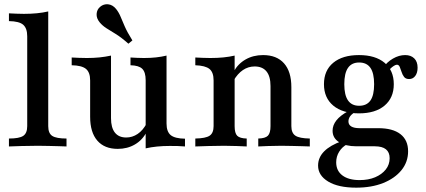

<svg xmlns="http://www.w3.org/2000/svg" viewBox="-20 -685 1994 898"><path d="M21.8 0V-37.1Q70.2 -37.1 88.7 -49.6Q107.3 -62.1 107.3 -95.2V-515.3Q107.3 -552.4 88.7 -569Q70.2 -585.5 21.8 -586.3V-622.6Q38.7 -621.8 56.5 -621Q74.2 -620.2 91.9 -620.2Q124.2 -620.2 152.8 -623Q181.5 -625.8 205.6 -631.5V-95.2Q205.6 -61.3 224.6 -49.2Q243.5 -37.1 291.1 -37.1V0Q279 -0.8 257.3 -1.2Q235.5 -1.6 209.3 -2.4Q183.1 -3.2 157.3 -3.2Q119.4 -3.2 80.2 -2Q41.1 -0.8 21.8 0Z M530.6 11.3Q468.5 11.3 435.1 -27.4Q401.6 -66.1 401.6 -138.7V-308.9Q401.6 -346.8 381.9 -362.9Q362.1 -379 315.3 -379.8V-416.1Q331.5 -415.3 349.2 -414.5Q366.9 -413.7 386.3 -413.7Q417.7 -413.7 445.6 -416.5Q473.4 -419.4 499.2 -425V-132.3Q499.2 -87.9 517.3 -64.9Q535.5 -41.9 570.2 -41.9Q599.2 -41.9 623.8 -58.5Q648.4 -75 666.1 -108.1L665.3 -66.9Q646 -29.8 610.9 -9.3Q575.8 11.3 530.6 11.3ZM661.3 8.9V-309.7Q661.3 -347.6 645.2 -363.3Q629 -379 590.3 -379.8V-416.1Q604.8 -415.3 620.6 -414.5Q636.3 -413.7 653.2 -413.7Q683.1 -413.7 709.3 -416.5Q735.5 -419.4 758.9 -425V-107.3Q758.9 -69.4 778.2 -53.2Q797.6 -37.1 845.2 -36.3V0Q828.2 -1.6 810.9 -2Q793.5 -2.4 774.2 -2.4Q742.7 -2.4 714.5 0.4Q686.3 3.2 661.3 8.9ZM580.6 -480.6Q546.8 -510.5 521 -526.2Q495.2 -541.9 477.4 -553.2Q459.7 -564.5 446.8 -579.8Q430.6 -599.2 431.9 -619.8Q433.1 -640.3 448.4 -653.2Q464.5 -666.9 485.5 -664.9Q506.5 -662.9 522.6 -643.5Q535.5 -627.4 543.5 -608.1Q551.6 -588.7 563.3 -561.7Q575 -534.7 599.2 -496Z M1187.9 0V-37.1Q1221 -37.9 1233.1 -50.4Q1245.2 -62.9 1245.2 -95.2V-282.3Q1245.2 -328.2 1226.2 -351.2Q1207.3 -374.2 1171 -374.2Q1141.1 -374.2 1116.1 -357.3Q1091.1 -340.3 1072.6 -308.1V-349.2Q1092.7 -386.3 1128.6 -406.9Q1164.5 -427.4 1210.5 -427.4Q1274.2 -427.4 1308.5 -388.7Q1342.7 -350 1342.7 -277.4V-95.2Q1342.7 -62.9 1361.7 -50.4Q1380.6 -37.9 1429 -37.1V0Q1416.1 -0.8 1394 -1.2Q1371.8 -1.6 1346 -2.4Q1320.2 -3.2 1296 -3.2Q1264.5 -3.2 1233.9 -2Q1203.2 -0.8 1187.9 0ZM893.5 0V-37.1Q941.9 -37.9 960.5 -50.4Q979 -62.9 979 -95.2V-308.9Q979 -346.8 959.7 -362.5Q940.3 -378.2 893.5 -379.8V-416.1Q910.5 -415.3 928.2 -414.5Q946 -413.7 963.7 -413.7Q996.8 -413.7 1025 -416.5Q1053.2 -419.4 1077.4 -425V-95.2Q1077.4 -62.1 1089.5 -50Q1101.6 -37.9 1133.9 -37.1V0Q1116.1 -0.8 1087.5 -2Q1058.9 -3.2 1028.2 -3.2Q992.7 -3.2 954.8 -2Q916.9 -0.8 893.5 0Z M1646 192.7Q1562.1 192.7 1514.9 164.1Q1467.7 135.5 1467.7 89.5Q1467.7 51.6 1496 23Q1524.2 -5.6 1579 -25L1604 -10.5Q1580.6 1.6 1566.5 24.2Q1552.4 46.8 1552.4 74.2Q1552.4 113.7 1581.5 135.5Q1610.5 157.3 1662.1 157.3Q1703.2 157.3 1734.7 144Q1766.1 130.6 1784.3 107.7Q1802.4 84.7 1802.4 54.8Q1802.4 27.4 1785.1 13.3Q1767.7 -0.8 1732.3 -0.8H1646.8Q1596 -0.8 1565.7 -20.2Q1535.5 -39.5 1535.5 -73.4Q1535.5 -99.2 1553.2 -121.8Q1571 -144.4 1607.3 -164.5L1638.7 -159.7Q1623.4 -150 1616.5 -139.5Q1609.7 -129 1609.7 -116.9Q1609.7 -101.6 1623 -93.5Q1636.3 -85.5 1662.1 -85.5H1749.2Q1816.9 -85.5 1852.8 -57.7Q1888.7 -29.8 1888.7 22.6Q1888.7 72.6 1857.7 110.9Q1826.6 149.2 1772.2 171Q1717.7 192.7 1646 192.7ZM1658.9 -154.8Q1582.3 -154.8 1538.7 -191.1Q1495.2 -227.4 1495.2 -291.1Q1495.2 -355.6 1538.7 -391.5Q1582.3 -427.4 1658.9 -427.4Q1735.5 -427.4 1778.6 -391.5Q1821.8 -355.6 1821.8 -291.1Q1821.8 -227.4 1778.6 -191.1Q1735.5 -154.8 1658.9 -154.8ZM1659.7 -190.3Q1695.2 -190.3 1712.5 -214.9Q1729.8 -239.5 1729.8 -291.1Q1729.8 -342.7 1712.5 -367.7Q1695.2 -392.7 1659.7 -392.7Q1625 -392.7 1607.7 -367.7Q1590.3 -342.7 1590.3 -291.1Q1590.3 -240.3 1607.7 -215.3Q1625 -190.3 1659.7 -190.3ZM1893.5 -315.3Q1877.4 -315.3 1869.8 -325.4Q1862.1 -335.5 1858.1 -348.8Q1854 -362.1 1849.6 -372.2Q1845.2 -382.3 1836.3 -382.3Q1830.6 -382.3 1822.2 -377Q1813.7 -371.8 1804.8 -362.9Q1796 -354 1787.9 -341.9L1771.8 -368.5Q1789.5 -394.4 1817.7 -410.9Q1846 -427.4 1875 -427.4Q1901.6 -427.4 1917.3 -412.1Q1933.1 -396.8 1933.1 -368.5Q1933.1 -344.4 1922.2 -329.8Q1911.3 -315.3 1893.5 -315.3Z"/></svg>

Font: Playfair 9pt SemiBold
Style: Regular
Weight: 600
Designer: Claus Eggers Sørensen
Foundry: Claus Eggers Sørensen
Version: Version 2.001;gftools[0.9.30]